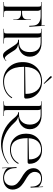

<svg xmlns="http://www.w3.org/2000/svg" viewBox="1294 -2244 998 3625"><g transform="rotate(90 1792.5 -432.0)"><path d="M18 0V-9H53Q89 -9 97.5 -17.5Q106 -26 106 -62V-657Q106 -693 97.5 -701.5Q89 -710 53 -710H18V-719H434Q452 -719 461 -710H462L458 -778L467 -779L486 -486H468L464 -556Q460 -632 411 -666.5Q362 -701 283 -701H162V-700Q184 -678 184 -648V-350H224Q249 -350 267.5 -353.5Q286 -357 306 -367Q326 -377 337 -399.5Q348 -422 348 -456V-516H357V-185H348V-226Q348 -278 316 -305Q284 -332 224 -332H184V-62Q184 -26 193 -17.5Q202 -9 238 -9H303V0Z M524 0V-9H559Q595 -9 603.5 -17.5Q612 -26 612 -62V-657Q612 -693 603.5 -701.5Q595 -710 559 -710H524V-719H785Q905 -719 978 -658Q1051 -597 1051 -497Q1051 -407 991 -348Q931 -289 839 -281L819 -280V-274Q891 -266 930 -205L980 -126Q1045 -24 1078 -24Q1093 -24 1107 -35L1129 -54L1134 -47L1112 -28Q1067 10 1029 10Q1011 10 994.5 2.5Q978 -5 962.5 -22Q947 -39 937 -52.5Q927 -66 912 -90L842 -198Q814 -241 794 -258Q774 -275 743 -275H731V-292H777Q868 -292 916 -344.5Q964 -397 964 -497Q964 -596 916 -648.5Q868 -701 777 -701H673V-700Q690 -683 690 -648V-62Q690 -26 699 -17.5Q708 -9 744 -9H802V0Z M1555 -759 1438 -867 1414 -897 1426 -907Q1431 -911 1436 -911Q1442 -911 1446 -906L1564 -767ZM1242 -390Q1242 -384 1242 -378Q1242 -201 1317.5 -105.5Q1393 -10 1523 -10Q1623 -10 1700 -50.5Q1777 -91 1821 -165L1835 -154Q1788 -77 1706.5 -34.5Q1625 8 1520 8Q1361 8 1257 -94.5Q1153 -197 1153 -362Q1153 -526 1254.5 -626.5Q1356 -727 1522 -727Q1656 -727 1749 -642Q1842 -557 1842 -424V-419Q1842 -407 1833 -398.5Q1824 -390 1811 -390ZM1243 -408 1745 -415Q1753 -415 1753 -424Q1753 -552 1688.5 -630.5Q1624 -709 1518 -709Q1390 -709 1319.5 -632Q1249 -555 1243 -408Z M1893 0V-9H1928Q1964 -9 1972.5 -17.5Q1981 -26 1981 -62V-657Q1981 -693 1972.5 -701.5Q1964 -710 1928 -710H1893V-719H2154Q2274 -719 2347 -658Q2420 -597 2420 -497Q2420 -407 2360 -348Q2300 -289 2208 -281L2188 -280V-274Q2239 -269 2296 -206Q2405 -86 2520.5 -34Q2636 18 2745 18Q2802 18 2857.5 5Q2913 -8 2954.5 -28Q2996 -48 3022.5 -64.5Q3049 -81 3066 -95L3071 -88Q3001 -27 2902 10Q2803 47 2696 47Q2573 47 2452.5 -6Q2332 -59 2234 -171L2213 -196Q2189 -224 2176.5 -237.5Q2164 -251 2146 -263Q2128 -275 2112 -275H2100V-292H2146Q2230 -292 2281.5 -348.5Q2333 -405 2333 -497Q2333 -589 2281.5 -645Q2230 -701 2146 -701H2042V-700Q2059 -683 2059 -648V-62Q2059 -26 2068 -17.5Q2077 -9 2113 -9H2171V0ZM2589 -455Q2589 -449 2589 -443Q2589 -295 2644 -217.5Q2699 -140 2805 -140Q2893 -140 2959 -179Q3025 -218 3059 -287L3074 -277Q3038 -204 2968 -163Q2898 -122 2805 -122Q2670 -122 2587 -206Q2504 -290 2504 -427Q2504 -562 2589 -644.5Q2674 -727 2813 -727Q2930 -727 3001.5 -661.5Q3073 -596 3073 -489V-484Q3073 -472 3064 -463.5Q3055 -455 3042 -455ZM2590 -473 2982 -480Q2990 -480 2990 -489Q2990 -588 2940 -648.5Q2890 -709 2809 -709Q2709 -709 2652.5 -648.5Q2596 -588 2590 -473Z M3135 -245 3153 -246 3155 -205Q3159 -118 3211 -64Q3263 -10 3335 -10Q3403 -10 3444 -50Q3485 -90 3485 -156Q3485 -187 3473 -214Q3461 -241 3437 -264Q3413 -287 3390.5 -303.5Q3368 -320 3333 -341Q3299 -361 3280.5 -373Q3262 -385 3234.5 -408Q3207 -431 3192.5 -451.5Q3178 -472 3167 -501.5Q3156 -531 3156 -565Q3156 -638 3210 -682.5Q3264 -727 3353 -727Q3427 -727 3486 -683Q3497 -675 3502 -660L3509 -662Q3507 -670 3505 -694L3502 -747H3512L3523 -511L3505 -510L3503 -552Q3500 -617 3461.5 -663Q3423 -709 3353 -709Q3292 -709 3259 -677.5Q3226 -646 3226 -587Q3226 -563 3235 -541.5Q3244 -520 3255.5 -504.5Q3267 -489 3290.5 -470.5Q3314 -452 3330 -442Q3346 -432 3376 -414Q3409 -394 3430 -380Q3451 -366 3478.5 -342.5Q3506 -319 3521.5 -296Q3537 -273 3548.5 -240.5Q3560 -208 3560 -172Q3560 -91 3498.5 -41.5Q3437 8 3337 8Q3257 8 3179 -46Q3161 -59 3154 -79L3150 -78Q3153 -65 3154 -35L3157 28H3148Z"/></g></svg>

Font: FoglihtenNo06
Style: Regular
Weight: 500
Designer: gluk (gluksza@wp.pl)
Foundry: gluk (gluksza@wp.pl)
Version: Version 0.76